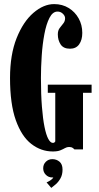

<svg xmlns="http://www.w3.org/2000/svg" viewBox="-20 -730 486 938"><path d="M238 10Q180.5 10 133 -26.8Q85.5 -63.5 57.2 -142.8Q29 -222 29 -349Q29 -463 61.2 -543.8Q93.5 -624.5 143.2 -667.2Q193 -710 244.5 -710Q284.5 -710 315.5 -691Q346.5 -672 364.2 -640.2Q382 -608.5 382 -569Q382 -535 366.8 -513.5Q351.5 -492 322 -492Q290 -492 276.2 -513Q262.5 -534 262.5 -562Q262.5 -581 271.5 -593Q280.5 -605 289.2 -615.5Q298 -626 298 -641Q298 -652.5 287 -663Q276 -673.5 261 -673.5Q237.5 -673.5 221.8 -643Q206 -612.5 196.8 -563.2Q187.5 -514 183.8 -457.5Q180 -401 180 -349Q180 -268 184.8 -208.5Q189.5 -149 197.5 -109.8Q205.5 -70.5 216 -51.2Q226.5 -32 238 -32Q243.5 -32 245.8 -34Q248 -36 250 -39V-276.5H213.5V-316.5H427.5V-276.5H385.5V0H343.5Q343 -1.5 336 -6.8Q329 -12 317.5 -12Q307 -12 297.5 -6.5Q288 -1 274.5 4.5Q261 10 238 10ZM230.5 188 207.5 161Q212.5 159.5 224.5 152.2Q236.5 145 240.5 136.5Q239.5 137 235.5 137Q217 137 204 124Q191 111 191 92Q191 73 204 60.2Q217 47.5 235.5 47.5Q256 47.5 270.8 60Q285.5 72.5 285.5 98.5Q285.5 123.5 275.5 141.2Q265.5 159 252.5 170.2Q239.5 181.5 230.5 188Z"/></svg>

Font: Imbue Thin 10pt Black
Style: Regular
Weight: 900
Version: Version 1.102